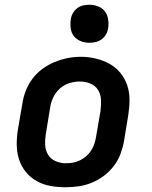

<svg xmlns="http://www.w3.org/2000/svg" viewBox="-20 -780 640 808"><path d="M255 8Q223 8 192 2.5Q161 -3 134.5 -18Q108 -33 89 -56Q70 -79 60.5 -108Q51 -137 50.5 -169Q50 -201 55 -233L74 -343Q78 -371 88.5 -398Q99 -425 116.5 -448.5Q134 -472 158.5 -490Q183 -508 210 -519Q237 -530 264.5 -535.5Q292 -541 321 -541Q353 -541 383.5 -533.5Q414 -526 440.5 -511.5Q467 -497 486 -474Q505 -451 515 -422Q525 -393 525 -361Q525 -329 520 -297L502 -187Q497 -159 487 -132Q477 -105 459 -81.5Q441 -58 417 -40Q393 -22 366 -11Q339 0 311 4Q283 8 255 8ZM257 -93Q272 -93 287 -95.5Q302 -98 316 -105Q330 -112 342.5 -122.5Q355 -133 363.5 -146.5Q372 -160 377 -174.5Q382 -189 384 -203L403 -313Q406 -337 405 -360Q404 -383 392.5 -401.5Q381 -420 360 -428.5Q339 -437 316 -437Q294 -437 271.5 -430Q249 -423 231.5 -407Q214 -391 204 -370Q194 -349 191 -327L173 -217Q169 -194 170 -171Q171 -148 182 -129.5Q193 -111 213.5 -102Q234 -93 257 -93ZM356 -600Q337 -600 319.5 -607Q302 -614 291 -628Q280 -642 277.5 -661Q275 -680 278 -699Q280 -713 287 -725Q294 -737 305 -745.5Q316 -754 329.5 -757Q343 -760 356 -760Q375 -760 393 -753Q411 -746 421.5 -732Q432 -718 435 -699Q438 -680 435 -661Q433 -647 426 -635Q419 -623 407.5 -614.5Q396 -606 382.5 -603Q369 -600 356 -600Z"/></svg>

Font: Iosevka Curly Extended
Style: Bold Italic
Weight: 700
Width: 7
Italic angle: -9°
Monospace: yes
Designer: Belleve Invis
Foundry: Belleve Invis
Version: Version 11.1.0; ttfautohint (v1.8.3)